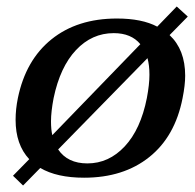

<svg xmlns="http://www.w3.org/2000/svg" viewBox="-20 -537 600 591"><path d="M550 -304Q550 -275 542 -235Q519 -117 439.5 -53.5Q360 10 239 10Q155 10 104 -20L51 34L20 4L70 -47Q28 -92 28 -168Q28 -201 35 -235Q59 -352 138.5 -416Q218 -480 340 -480Q417 -480 464 -455L524 -517L558 -486L502 -429Q550 -384 550 -304ZM141 -121 412 -401Q384 -435 330 -435Q263 -435 214 -383Q165 -331 145 -235Q137 -193 137 -164Q137 -138 141 -121ZM440 -307Q440 -336 434 -358L159 -77Q188 -34 249 -34Q315 -34 364 -86.5Q413 -139 432 -235Q440 -277 440 -307Z"/></svg>

Font: Taviraj Medium
Style: Italic
Weight: 500
Italic angle: -12°
Designer: Katatrad Team
Foundry: CadsonDemak
Version: Version 1.001